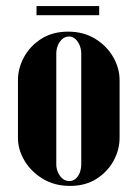

<svg xmlns="http://www.w3.org/2000/svg" viewBox="-20 -605 450 631"><path d="M39 -152Q39 -113 60.5 -77Q82 -41 120.5 -17.5Q159 6 210 6Q261 6 297.5 -17.5Q334 -41 353.5 -77Q373 -113 373 -152V-342Q373 -381 352 -417.5Q331 -454 293 -477.5Q255 -501 204 -501Q152 -501 115 -477Q78 -453 58.5 -416.5Q39 -380 39 -342ZM165 -429Q165 -443 170 -455.5Q175 -468 184.5 -476.5Q194 -485 207 -485Q219 -485 228 -476.5Q237 -468 242 -455.5Q247 -443 247 -429V-65Q247 -51 242.5 -38.5Q238 -26 229 -18Q220 -10 208 -10Q195 -10 185.5 -18Q176 -26 170.5 -38.5Q165 -51 165 -65ZM306 -585H100V-555H306Z"/></svg>

Font: Emberly Black
Style: Regular
Weight: 900
Designer: Rajesh Rajput
Foundry: Rajesh Rajput
Version: Version 1.000